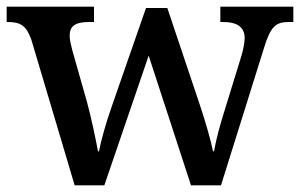

<svg xmlns="http://www.w3.org/2000/svg" viewBox="-20 -556 900 576"><path d="M74 -437 204 0H293L426 -389L553 0H643L772 -412C792 -478 808 -490 847 -490H860V-536H641V-490H648C692 -490 714 -475 714 -441C714 -430 710 -408 705 -391L657 -235C638 -176 628 -135 622 -102H619C613 -133 597 -189 581 -237L482 -532H418L315 -236C298 -187 283 -135 277 -102H274C268 -135 254 -202 241 -250L197 -405C193 -420 189 -437 189 -448C189 -481 209 -490 249 -490H262V-536H0V-490H3C42 -490 59 -479 74 -437Z"/></svg>

Font: Noto Serif Oriya Medium
Style: Regular
Weight: 500
Designer: David Williams
Foundry: Google LLC, David Williams
Version: Version 1.051